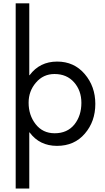

<svg xmlns="http://www.w3.org/2000/svg" viewBox="-20 -1170 617 1130"><path d="M152.3 -1150.4Q152.3 -1044.9 152.3 -727.5Q152.3 -727.5 154.3 -727.5Q213.9 -807.6 316.4 -807.6Q416 -807.6 478.5 -734.4Q541 -661.1 541 -558.6Q541 -455.1 479.5 -383.8Q418 -311.5 315.4 -311.5Q212.9 -311.5 154.3 -390.6Q153.3 -390.6 152.3 -390.6Q152.3 -308.6 152.3 -60.5Q131.8 -60.5 72.3 -60.5Q72.3 -248 72.3 -809.6Q72.3 -894.5 72.3 -1150.4Q91.8 -1150.4 152.3 -1150.4ZM300.8 -734.4Q234.4 -734.4 191.4 -683.6Q148.4 -633.8 148.4 -565.4Q148.4 -492.2 189.5 -439.5Q231.4 -385.7 301.8 -385.7Q376 -385.7 418 -437.5Q459 -489.3 459 -564.5Q459 -636.7 416 -685.5Q373 -734.4 300.8 -734.4Z"/></svg>

Font: Das Gitter
Style: Book
Weight: 400
Version: Version 006.000